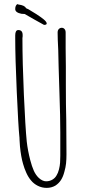

<svg xmlns="http://www.w3.org/2000/svg" viewBox="-20 -894 412 933"><path d="M131 -17Q118 -32 108 -54Q98 -76 92 -98Q82 -132 77 -183L75 -214Q75 -224 74.5 -227Q74 -230 74 -231Q69 -280 61.5 -447Q54 -614 54 -707V-714V-722Q54 -748 69 -748Q90 -748 90 -724V-717L89 -709Q89 -593 96 -434.5Q103 -276 110 -206Q115 -162 127 -116Q135 -85 144.5 -64Q154 -43 169 -29Q187 -13 204 -13Q221 -13 234.5 -21Q248 -29 255 -42Q262 -53 266.5 -70.5Q271 -88 272 -104Q273 -114 273 -137V-251Q273 -327 269 -438L265 -566L263 -651Q260 -707 260 -736Q260 -747 266 -753Q272 -759 280 -759Q288 -759 293.5 -753Q299 -747 299 -736V-660Q299 -610 300 -570V-480Q300 -383 302 -310Q303 -236 303 -144Q303 -119 301 -100Q299 -81 293 -60Q287 -36 276.5 -19.5Q266 -3 249 8Q230 19 207 19Q184 19 164 9Q144 -1 131 -17ZM100 -826 84 -827Q54 -833 54 -850Q54 -867 64 -874L70 -872Q100 -868 106 -855Q106 -854 118 -849L154 -827Q176 -813 191 -801Q207 -788 207 -780Q207 -773 194 -773Q179 -781 148 -798.5Q117 -816 100 -826Z"/></svg>

Font: Amatic SC
Style: Regular
Weight: 400
Designer: Multiple Designers
Foundry: Vernon Adams
Version: Version 2.505